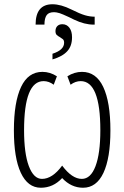

<svg xmlns="http://www.w3.org/2000/svg" viewBox="-20 -881 590 911"><path d="M321.8 -704.1Q321.8 -662.6 299.3 -638.2Q276.4 -612.8 229 -599.1V-626Q284.2 -643.6 284.2 -678.2Q284.2 -690.4 277.8 -695.3Q269 -702.1 263.7 -705.1Q255.4 -709.5 249.5 -714.8Q243.2 -720.7 243.2 -732.9Q243.2 -748.5 252 -757.3Q260.7 -766.1 275.9 -766.1Q296.9 -766.1 309.6 -749Q321.8 -732.4 321.8 -704.1ZM429.2 -764.2H423.8Q380.9 -764.2 332 -787.6L307.1 -799.8Q274.4 -814.9 263.2 -818.4Q247.1 -823.2 236.8 -823.2Q211.9 -823.2 201.7 -809.6Q190.9 -794.9 190.9 -764.2H148.9Q148.9 -860.8 229 -860.8Q269 -860.8 318.8 -835.9Q358.4 -815.9 383.3 -808.6Q406.7 -801.8 429.2 -801.8ZM274.9 -36.1Q232.4 9.8 173.8 9.8Q111.8 9.8 78.6 -61.5Q45.9 -131.8 45.9 -262.2Q45.9 -396.5 80.1 -468.8Q113.8 -540 181.2 -540Q217.3 -540 250 -519L234.9 -479Q211.9 -496.1 187 -496.1Q94.2 -496.1 94.2 -263.2Q94.2 -153.3 116.7 -93.3Q139.6 -32.2 179.2 -32.2Q228.5 -32.2 274.9 -95.2Q321.8 -32.2 368.2 -32.2Q410.2 -32.2 433.1 -92.3Q456.1 -152.8 456.1 -263.2Q456.1 -496.1 362.8 -496.1Q337.9 -496.1 314.9 -479L299.8 -519Q332.5 -540 369.1 -540Q436 -540 469.7 -468.8Q503.9 -396.5 503.9 -262.2Q503.9 -131.3 470.7 -60.5Q437.5 9.8 374 9.8Q317.9 9.8 274.9 -36.1Z"/></svg>

Font: Germano
Style: Regular
Weight: 300
Width: 3
Foundry: Ascender Corporation
Version: Version 1.10; ttfautohint (v1.5)